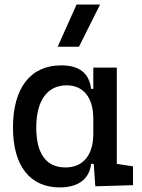

<svg xmlns="http://www.w3.org/2000/svg" viewBox="-20 -815 626 845"><path d="M243.2 9.8C321.3 9.8 373.5 -24.9 380.9 -93.8H392.6L399.4 4.9L565.4 0V-83L494.1 -93.8V-517.6H390.6V-423.8H380.9C372.6 -493.2 329.1 -527.3 249 -527.3C114.3 -527.3 37.1 -427.7 37.1 -253.9C37.1 -84 112.3 9.8 243.2 9.8ZM390.6 -224.6C390.6 -132.3 345.2 -78.1 268.6 -78.1C183.6 -78.1 139.6 -137.7 139.6 -253.9C139.6 -372.1 188 -439.5 273.4 -439.5C347.2 -439.5 390.6 -385.3 390.6 -293ZM233.9 -609.4H327.6L420.4 -794.9H316.9Z"/></svg>

Font: Cascadia Code PL
Style: Regular
Weight: 400
Monospace: yes
Designer: Aaron Bell
Foundry: Saja Typeworks
Version: Version 2404.023